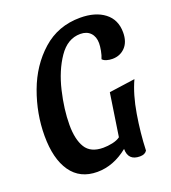

<svg xmlns="http://www.w3.org/2000/svg" viewBox="-129 -776 792 891"><g transform="rotate(-20 266.5 -330.0)"><path d="M445 4Q435 20 410 20Q352 20 352 -38Q280 20 200 20Q115 20 70.5 -43.5Q26 -107 26 -221Q26 -330 65 -436Q104 -542 181.5 -611Q259 -680 368 -680Q443 -680 488 -645.5Q533 -611 533 -548Q533 -501 508 -475Q483 -449 445 -449Q430 -449 416.5 -453Q403 -457 396 -465Q403 -481 407 -502.5Q411 -524 411 -539Q411 -571 393 -590Q375 -609 343 -609Q280 -609 237 -546Q194 -483 173 -394Q152 -305 152 -229Q152 -157 177 -116.5Q202 -76 264 -76Q286 -76 309.5 -81Q333 -86 348 -97L380 -308L508 -326Q478 -261 463 -171Q448 -81 445 4Z"/></g></svg>

Font: Sansita
Style: Italic
Weight: 400
Italic angle: -11°
Designer: Pablo Cosgaya
Foundry: Omnibus-Type
Version: Version 1.006